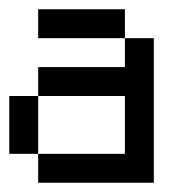

<svg xmlns="http://www.w3.org/2000/svg" viewBox="-20 -395 415 415"><path d="M62.5 -312.5V-375H125V-312.5ZM125 -312.5V-375H187.5V-312.5ZM187.5 -312.5V-375H250V-312.5ZM250 -250V-312.5H312.5V-250ZM250 -187.5V-250H312.5V-187.5ZM250 -125V-187.5H312.5V-125ZM250 -62.5V-125H312.5V-62.5ZM250 0V-62.5H312.5V0ZM187.5 0V-62.5H250V0ZM125 0V-62.5H187.5V0ZM62.5 0V-62.5H125V0ZM0 -62.5V-125H62.5V-62.5ZM0 -125V-187.5H62.5V-125ZM62.5 -187.5V-250H125V-187.5ZM125 -187.5V-250H187.5V-187.5ZM187.5 -187.5V-250H250V-187.5Z"/></svg>

Font: AprilSans
Style: Regular
Weight: 400
Designer: typesprite
Version: Version 1.001;PS 001.001;hotconv 1.0.88;makeotf.lib2.5.64775